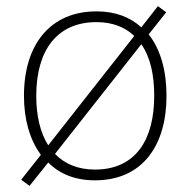

<svg xmlns="http://www.w3.org/2000/svg" viewBox="-20 -577 621 625"><path d="M522 -265C522 -346 503 -416 464 -465L521 -537L494 -557L440 -488C404 -521 356 -540 294 -540C146 -540 58 -435 58 -265C58 -188 77 -122 113 -73L49 8L76 28L137 -48C174 -11 224 10 289 10C445 10 522 -105 522 -265ZM98 -265C98 -415 167 -505 294 -505C347 -505 388 -488 417 -460L137 -104C111 -145 98 -200 98 -265ZM482 -265C482 -124 423 -25 289 -25C233 -25 190 -44 159 -76L440 -433C470 -390 482 -332 482 -265Z"/></svg>

Font: Noto Sans Telugu ExtraLight
Style: Regular
Weight: 200
Designer: Jelle Bosma - Monotype Design Team
Foundry: Monotype Imaging Inc.
Version: Version 2.005